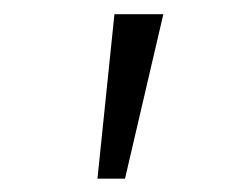

<svg xmlns="http://www.w3.org/2000/svg" viewBox="-20 -830 326 276"><path d="M120.1 -573.2 144.5 -809.6H214.8L159.7 -573.2Z"/></svg>

Font: Oswald
Style: Light
Weight: 300
Designer: Vernon Adams
Foundry: Vernon Adams
Version: 3.0; ttfautohint (v0.95.6-bc232) -l 8 -r 50 -G 200 -x 0 -w "